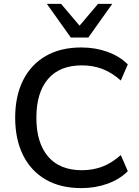

<svg xmlns="http://www.w3.org/2000/svg" viewBox="-20 -958 716 987"><path d="M398 9Q291 9 215 -35Q139 -79 98.5 -160.5Q58 -242 58 -353Q58 -464 98.5 -545Q139 -626 215 -670Q291 -714 398 -714Q470 -714 532.5 -691.5Q595 -669 637 -627L601 -544Q555 -585 506.5 -603.5Q458 -622 401 -622Q287 -622 227 -552Q167 -482 167 -353Q167 -224 227 -153.5Q287 -83 401 -83Q458 -83 506.5 -101.5Q555 -120 601 -161L637 -78Q595 -36 532.5 -13.5Q470 9 398 9ZM344 -765 221 -938H294L389 -826L484 -938H557L434 -765Z"/></svg>

Font: Nunito Sans 12pt ExtraLight SemiBold
Style: Regular
Weight: 600
Version: Version 3.101;gftools[0.9.27]